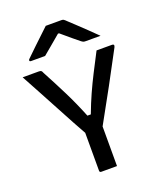

<svg xmlns="http://www.w3.org/2000/svg" viewBox="-168 -1053 985 1162"><g transform="rotate(-20 325.0 -472.5)"><path d="M382 0H281Q270 0 270 -11V-255Q253 -284 225 -336Q197 -388 163 -451.5Q129 -515 94 -580Q59 -645 29 -700H133Q144 -700 148.5 -696.5Q153 -693 157 -682Q202 -598 242 -518Q282 -438 318 -348H340Q364 -412 388.5 -466.5Q413 -521 441.5 -577Q470 -633 505 -700H605Q613 -700 615.5 -695Q618 -690 613 -680Q561 -581 500 -469Q439 -357 382 -255ZM267 -945H368Q376 -945 381.5 -942Q387 -939 401 -925Q412 -915 439 -889.5Q466 -864 498.5 -833Q531 -802 558 -775H464Q453 -775 448 -777Q443 -779 435 -785Q421 -796 394 -818.5Q367 -841 327 -875H320Q282 -843 253 -818.5Q224 -794 201 -775H112Q101 -775 101 -782Q101 -786 104.5 -790Q108 -794 123 -808Q140 -825 167.5 -851Q195 -877 222.5 -903Q250 -929 267 -945Z"/></g></svg>

Font: Recursive Sn Lnr St Med
Style: Regular
Weight: 500
Version: Version 1.085;hotconv 1.1.0;makeotfexe 2.6.0; ttfautohint (v